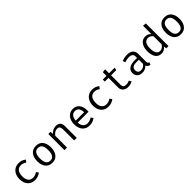

<svg xmlns="http://www.w3.org/2000/svg" viewBox="342 -1836 3148 3148"><g transform="rotate(-45 1916.0 -262.0)"><path d="M337.9 -76.2 366.2 -37.1Q342.8 -16.6 308.1 -4.4Q273.4 7.8 240.7 7.8Q157.7 7.8 111.1 -44.4Q64.5 -96.7 64.5 -185.1Q64.5 -241.2 85.4 -286.1Q106.4 -331.1 146.2 -356.4Q186 -381.8 240.7 -381.8Q313 -381.8 365.7 -337.9L336.4 -298.8Q287.6 -331.5 239.7 -331.5Q189.5 -331.5 159.4 -294.2Q129.4 -256.8 129.4 -185.1Q129.4 -113.3 159.4 -78.4Q189.5 -43.5 240.7 -43.5Q289.6 -43.5 337.9 -76.2Z M799.8 -187.5Q799.8 -99.6 757.6 -45.9Q715.3 7.8 638.7 7.8Q561.5 7.8 519.5 -44.4Q477.5 -96.7 477.5 -186.5Q477.5 -275.4 519.8 -328.6Q562 -381.8 639.6 -381.8Q716.8 -381.8 758.3 -329.8Q799.8 -277.8 799.8 -187.5ZM542 -186.5Q542 -112.8 565.9 -76.9Q589.8 -41 638.7 -41Q687.5 -41 711.4 -76.9Q735.4 -112.8 735.4 -187.5Q735.4 -261.2 711.7 -297.1Q688 -333 639.6 -333Q590.3 -333 566.2 -296.9Q542 -260.7 542 -186.5Z M922.4 -374H973.6L978.5 -321.8Q1000.5 -350.1 1034.2 -366Q1067.9 -381.8 1102.1 -381.8Q1207 -381.8 1207 -271V0H1147.5V-227.1Q1147.5 -269 1142.8 -291Q1138.2 -313 1124.8 -323.7Q1111.3 -334.5 1083.5 -334.5Q1052.7 -334.5 1025.9 -315.9Q999 -297.4 982.4 -272V0H922.4Z M1504.4 -42Q1532.2 -42 1555.2 -50Q1578.1 -58.1 1604.5 -75.2L1632.3 -35.6Q1606 -15.1 1572.3 -3.7Q1538.6 7.8 1504.4 7.8Q1423.3 7.8 1378.4 -45.2Q1333.5 -98.1 1333.5 -186.5Q1333.5 -242.7 1353.3 -287.1Q1373 -331.5 1410.2 -356.7Q1447.3 -381.8 1496.1 -381.8Q1566.9 -381.8 1607.7 -332.5Q1648.4 -283.2 1648.4 -198.2Q1648.4 -182.1 1647.5 -166H1396Q1397.9 -104.5 1428.2 -73.2Q1458.5 -42 1504.4 -42ZM1396 -211.4H1590.3Q1589.8 -270.5 1564.9 -301.8Q1540 -333 1496.6 -333Q1453.6 -333 1426.5 -302Q1399.4 -271 1396 -211.4Z M2041 -76.2 2069.3 -37.1Q2045.9 -16.6 2011.2 -4.4Q1976.6 7.8 1943.8 7.8Q1860.8 7.8 1814.2 -44.4Q1767.6 -96.7 1767.6 -185.1Q1767.6 -241.2 1788.6 -286.1Q1809.6 -331.1 1849.4 -356.4Q1889.2 -381.8 1943.8 -381.8Q2016.1 -381.8 2068.8 -337.9L2039.6 -298.8Q1990.7 -331.5 1942.9 -331.5Q1892.6 -331.5 1862.5 -294.2Q1832.5 -256.8 1832.5 -185.1Q1832.5 -113.3 1862.5 -78.4Q1892.6 -43.5 1943.8 -43.5Q1992.7 -43.5 2041 -76.2Z M2396.5 7.8Q2337.4 7.8 2304.2 -23.2Q2271 -54.2 2271 -104.5V-327.1H2185.1V-374H2271V-458.5L2330.6 -465.8V-374H2460.4L2452.6 -327.1H2330.6V-105Q2330.6 -73.2 2347.7 -57.6Q2364.7 -42 2402.3 -42Q2440.9 -42 2474.1 -59.6L2497.6 -19Q2478 -6.3 2450.7 0.7Q2423.3 7.8 2396.5 7.8Z M2924.8 -34.2 2909.7 8.3Q2855 1 2841.3 -44.9Q2821.3 -19.5 2791.3 -5.9Q2761.2 7.8 2724.6 7.8Q2668.5 7.8 2636 -23.4Q2603.5 -54.7 2603.5 -107.4Q2603.5 -165 2648.7 -196Q2693.8 -227.1 2778.3 -227.1H2833.5V-257.8Q2833.5 -297.4 2810.8 -314.7Q2788.1 -332 2745.1 -332Q2702.6 -332 2647.5 -313L2631.3 -358.4Q2697.3 -381.8 2754.4 -381.8Q2822.8 -381.8 2858.4 -349.9Q2894 -317.9 2894 -261.2V-81.5Q2894 -59.6 2901.1 -49.3Q2908.2 -39.1 2924.8 -34.2ZM2833.5 -90.3V-186H2779.8Q2720.2 -186 2693.8 -166.3Q2667.5 -146.5 2667.5 -107.9Q2667.5 -37.1 2739.3 -37.1Q2767.1 -37.1 2792.2 -51.3Q2817.4 -65.4 2833.5 -90.3Z M3335.4 -524.9V0H3282.7L3277.3 -48.8Q3256.8 -20.5 3229.7 -6.3Q3202.6 7.8 3171.4 7.8Q3100.6 7.8 3064.7 -43.9Q3028.8 -95.7 3028.8 -186.5Q3028.8 -242.7 3046.6 -287.1Q3064.5 -331.5 3097.4 -356.7Q3130.4 -381.8 3174.8 -381.8Q3236.3 -381.8 3275.9 -337.4V-531.7ZM3093.3 -186.5Q3093.3 -114.3 3116.5 -76.9Q3139.6 -39.6 3183.6 -39.6Q3236.8 -39.6 3275.9 -99.6V-285.6Q3260.3 -309.1 3238.3 -321.3Q3216.3 -333.5 3190.4 -333.5Q3143.6 -333.5 3118.4 -296.6Q3093.3 -259.8 3093.3 -186.5Z M3780.3 -187.5Q3780.3 -99.6 3738 -45.9Q3695.8 7.8 3619.1 7.8Q3542 7.8 3500 -44.4Q3458 -96.7 3458 -186.5Q3458 -275.4 3500.2 -328.6Q3542.5 -381.8 3620.1 -381.8Q3697.3 -381.8 3738.8 -329.8Q3780.3 -277.8 3780.3 -187.5ZM3522.5 -186.5Q3522.5 -112.8 3546.4 -76.9Q3570.3 -41 3619.1 -41Q3668 -41 3691.9 -76.9Q3715.8 -112.8 3715.8 -187.5Q3715.8 -261.2 3692.1 -297.1Q3668.5 -333 3620.1 -333Q3570.8 -333 3546.6 -296.9Q3522.5 -260.7 3522.5 -186.5Z"/></g></svg>

Font: Amiri Typewriter
Style: Regular
Weight: 400
Monospace: yes
Designer: Khaled Hosny
Version: Version 1.1